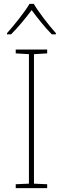

<svg xmlns="http://www.w3.org/2000/svg" viewBox="-20 -1020 323 989"><path d="M154 -1000H132C108 -959 53 -890 16 -849V-843H37C74 -880 115 -930 143 -968C171 -930 210 -880 247 -843H268V-849C231 -890 178 -959 154 -1000ZM223 -51V-71L155 -74V-741L223 -745V-765H61V-745L129 -741V-74L61 -71V-51Z"/></svg>

Font: Noto Sans Tamil UI Thin
Style: Regular
Weight: 100
Designer: Jelle Bosma - Monotype Design Team
Foundry: Monotype Imaging Inc.
Version: Version 2.004